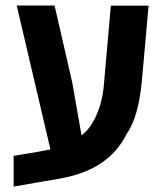

<svg xmlns="http://www.w3.org/2000/svg" viewBox="-20 -651 594 701"><path d="M29.8 30.3V-82L120.6 -97.2Q131.3 -99.6 142.1 -101.3Q152.8 -103 164.1 -105.5L41 -630.9H179.2L243.7 -350.1L277.8 -156.2Q302.2 -176.3 318.6 -204.1Q335 -231.9 345.2 -265.9Q355.5 -299.8 358.9 -337.4L384.8 -630.4H522.5L497.6 -351.6Q494.6 -319.8 488.5 -286.1Q482.4 -252.4 471.2 -220Q460 -187.5 440.9 -159.2Q408.7 -95.2 348.4 -54.9Q288.1 -14.6 196.3 1.5Q153.8 8.8 112.1 15.9Q70.3 22.9 29.8 30.3Z"/></svg>

Font: Open Sans SemiCondensed
Style: Bold
Weight: 700
Width: 4
Designer: Monotype Design Team
Foundry: Monotype Imaging Inc.
Version: Version 3.003